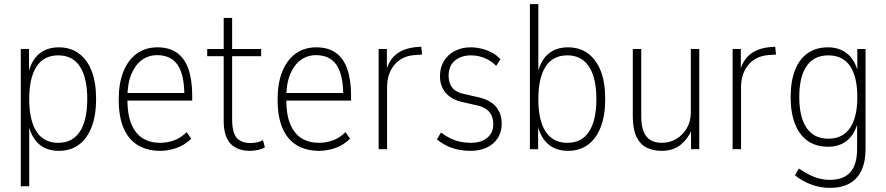

<svg xmlns="http://www.w3.org/2000/svg" viewBox="-20 -725 4307 933"><path d="M81 180V-487H121V-372H118Q134 -434 171.5 -464.5Q209 -495 266 -495Q323 -495 363.5 -465Q404 -435 425.5 -379.5Q447 -324 447 -244Q447 -165 425.5 -108.5Q404 -52 363.5 -22Q323 8 266 8Q209 8 172 -22.5Q135 -53 119 -115H122V180ZM263 -31Q332 -31 368 -85.5Q404 -140 404 -244Q404 -347 368.5 -401.5Q333 -456 263 -456Q193 -456 157.5 -401.5Q122 -347 122 -244Q122 -140 157.5 -85.5Q193 -31 263 -31Z M758 8Q698 8 652.5 -18Q607 -44 582 -99Q557 -154 557 -243Q557 -321 579.5 -377Q602 -433 644 -464Q686 -495 745 -495Q803 -495 840.5 -468Q878 -441 896 -388.5Q914 -336 914 -260V-236H585V-273H892L876 -257Q876 -363 843 -410Q810 -457 744 -457Q702 -457 669.5 -433.5Q637 -410 618 -364Q599 -318 599 -248V-242Q599 -167 619 -120.5Q639 -74 674.5 -52.5Q710 -31 758 -31Q791 -31 824.5 -42.5Q858 -54 887 -83L909 -51Q879 -21 839.5 -6.5Q800 8 758 8Z M1196 8Q1133 8 1100 -27Q1067 -62 1067 -138V-452H987V-487H1067V-638H1108V-487H1249V-452H1108V-147Q1108 -81 1130 -55.5Q1152 -30 1198 -30Q1215 -30 1230 -33.5Q1245 -37 1258 -44L1267 -9Q1257 -2 1236 3Q1215 8 1196 8Z M1530 8Q1470 8 1424.5 -18Q1379 -44 1354 -99Q1329 -154 1329 -243Q1329 -321 1351.5 -377Q1374 -433 1416 -464Q1458 -495 1517 -495Q1575 -495 1612.5 -468Q1650 -441 1668 -388.5Q1686 -336 1686 -260V-236H1357V-273H1664L1648 -257Q1648 -363 1615 -410Q1582 -457 1516 -457Q1474 -457 1441.5 -433.5Q1409 -410 1390 -364Q1371 -318 1371 -248V-242Q1371 -167 1391 -120.5Q1411 -74 1446.5 -52.5Q1482 -31 1530 -31Q1563 -31 1596.5 -42.5Q1630 -54 1659 -83L1681 -51Q1651 -21 1611.5 -6.5Q1572 8 1530 8Z M1820 0V-487H1860V-385H1857Q1872 -435 1907 -462.5Q1942 -490 2001 -496L2027 -498L2031 -460L1990 -457Q1930 -451 1895.5 -408.5Q1861 -366 1861 -301V0Z M2266 8Q2234 8 2204 1.5Q2174 -5 2148.5 -18Q2123 -31 2103 -48L2123 -81Q2147 -63 2170 -52Q2193 -41 2217.5 -36Q2242 -31 2268 -31Q2317 -31 2347 -55Q2377 -79 2377 -121Q2377 -159 2357 -182Q2337 -205 2298 -213L2227 -229Q2174 -241 2146 -273.5Q2118 -306 2118 -355Q2118 -398 2137.5 -429Q2157 -460 2190.5 -477.5Q2224 -495 2268 -495Q2293 -495 2320 -488.5Q2347 -482 2371 -469Q2395 -456 2412 -437L2391 -405Q2372 -424 2351.5 -435Q2331 -446 2310.5 -451Q2290 -456 2269 -456Q2221 -456 2190.5 -430.5Q2160 -405 2160 -357Q2160 -323 2176.5 -300.5Q2193 -278 2232 -269L2302 -253Q2362 -240 2390 -206.5Q2418 -173 2418 -124Q2418 -85 2399.5 -55Q2381 -25 2346.5 -8.5Q2312 8 2266 8Z M2740 8Q2683 8 2645.5 -23Q2608 -54 2592 -116H2595V0H2555V-705H2596V-372H2593Q2609 -434 2646 -464.5Q2683 -495 2740 -495Q2797 -495 2837.5 -465Q2878 -435 2899.5 -379.5Q2921 -324 2921 -244Q2921 -165 2899.5 -108.5Q2878 -52 2837.5 -22Q2797 8 2740 8ZM2737 -31Q2807 -31 2842.5 -85.5Q2878 -140 2878 -243Q2878 -347 2842 -401.5Q2806 -456 2737 -456Q2667 -456 2631.5 -401.5Q2596 -347 2596 -243Q2596 -140 2631.5 -85.5Q2667 -31 2737 -31Z M3195 8Q3153 8 3121.5 -8Q3090 -24 3072.5 -61Q3055 -98 3055 -158V-487H3096V-161Q3096 -113 3108 -84.5Q3120 -56 3142.5 -43.5Q3165 -31 3196 -31Q3235 -31 3266.5 -50Q3298 -69 3317.5 -102Q3337 -135 3337 -180V-487H3378V0H3338V-95H3342Q3324 -52 3288 -22Q3252 8 3195 8Z M3540 0V-487H3580V-385H3577Q3592 -435 3627 -462.5Q3662 -490 3721 -496L3747 -498L3751 -460L3710 -457Q3650 -451 3615.5 -408.5Q3581 -366 3581 -301V0Z M4013 188Q3968 188 3924.5 172.5Q3881 157 3843 127L3862 94Q3889 112 3913.5 124.5Q3938 137 3963 143Q3988 149 4013 149Q4079 149 4112 112Q4145 75 4145 -2V-133H4149Q4134 -73 4097 -42.5Q4060 -12 4003 -12Q3946 -12 3905.5 -40Q3865 -68 3843.5 -122Q3822 -176 3822 -253Q3822 -331 3843.5 -385Q3865 -439 3905.5 -467Q3946 -495 4003 -495Q4060 -495 4097.5 -464Q4135 -433 4150 -372H4146V-487H4186V-1Q4186 60 4166.5 102.5Q4147 145 4108 166.5Q4069 188 4013 188ZM4005 -51Q4075 -51 4110.5 -103Q4146 -155 4146 -253Q4146 -353 4110.5 -404.5Q4075 -456 4005 -456Q3936 -456 3900 -404.5Q3864 -353 3864 -253Q3864 -155 3900 -103Q3936 -51 4005 -51Z"/></svg>

Font: Nunito Sans 10pt Condensed ExtraLight
Style: Regular
Weight: 250
Width: 3
Designer: Vernon Adams
Foundry: Vernon Adams
Version: Version 3.101;gftools[0.9.27]